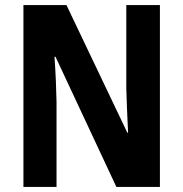

<svg xmlns="http://www.w3.org/2000/svg" viewBox="-20 -734 719 754"><path d="M608 0V-714H476V-385C477 -337 480 -279 483 -213H480L241 -714H72V0H202V-333C201 -382 199 -441 194 -511H198L437 0Z"/></svg>

Font: Noto Sans Myanmar Condensed
Style: Bold
Weight: 700
Width: 3
Designer: Monotype Design Team
Foundry: Monotype Imaging Inc.
Version: Version 2.107